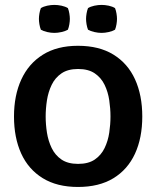

<svg xmlns="http://www.w3.org/2000/svg" viewBox="-20 -748 636 782"><path d="M37 -273.5Q37 -359.5 66.8 -424.2Q96.5 -489 154.5 -525.2Q212.5 -561.5 297.5 -561.5Q384 -561.5 442.2 -525.5Q500.5 -489.5 530 -424.8Q559.5 -360 559.5 -273.5Q559.5 -186.5 529.8 -122Q500 -57.5 441.8 -22Q383.5 13.5 297.5 13.5Q212 13.5 153.8 -22.5Q95.5 -58.5 66.2 -123Q37 -187.5 37 -273.5ZM166 -273.5Q166 -241.5 171.2 -207.8Q176.5 -174 190.5 -145Q204.5 -116 230.5 -98.2Q256.5 -80.5 298 -80.5Q340 -80.5 366 -98.2Q392 -116 406 -145Q420 -174 425 -207.8Q430 -241.5 430 -273.5Q430 -305.5 425 -339.5Q420 -373.5 406 -402.5Q392 -431.5 366 -449.2Q340 -467 298 -467Q256.5 -467 230.5 -449.2Q204.5 -431.5 190.5 -402.5Q176.5 -373.5 171.2 -339.5Q166 -305.5 166 -273.5ZM138.5 -671Q138.5 -680.5 140.5 -692.8Q142.5 -705 146.5 -715Q157 -721.5 172.2 -724.8Q187.5 -728 201.5 -728Q215 -728 230.5 -724.8Q246 -721.5 256.5 -715Q260.5 -705 262.5 -692.8Q264.5 -680.5 264.5 -671Q264.5 -661.5 262.5 -649.2Q260.5 -637 256.5 -627Q246 -621 230.5 -617.5Q215 -614 201.5 -614Q187.5 -614 172.2 -617.5Q157 -621 146.5 -627Q142.5 -637 140.5 -649.2Q138.5 -661.5 138.5 -671ZM330.5 -671Q330.5 -680.5 332.5 -692.8Q334.5 -705 338.5 -715Q349 -721.5 364.5 -724.8Q380 -728 393.5 -728Q407.5 -728 422.8 -724.8Q438 -721.5 448.5 -715Q452.5 -705 454.5 -692.8Q456.5 -680.5 456.5 -671Q456.5 -661.5 454.5 -649.2Q452.5 -637 448.5 -627Q438 -621 422.8 -617.5Q407.5 -614 393.5 -614Q380 -614 364.5 -617.5Q349 -621 338.5 -627Q334.5 -637 332.5 -649.2Q330.5 -661.5 330.5 -671Z"/></svg>

Font: Signika Negative SC SemiBold
Style: Regular
Weight: 600
Designer: Anna Giedryś
Foundry: Anna Giedryś
Version: Version 2.000; ttfautohint (v1.8.3) -l 8 -r 50 -G 200 -x 9 -